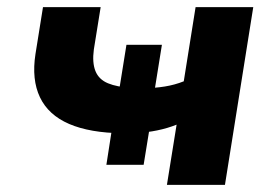

<svg xmlns="http://www.w3.org/2000/svg" viewBox="-20 -516 769 536"><path d="M446 0 473 -168Q448 -158 419 -152Q390 -146 362 -145L400 -173L381 -56H277L295 -172L322 -144Q231 -145 173 -170Q115 -195 91.5 -244.5Q68 -294 79 -365L100 -496H261L242 -378Q237 -341 246.5 -317.5Q256 -294 281.5 -283.5Q307 -273 346 -271L311 -254L333 -391H432L410 -254L383 -270Q412 -270 440 -274.5Q468 -279 493 -289L526 -496H687L608 0Z"/></svg>

Font: Nunito Sans 10pt SemiExpanded ExtraBold
Style: Italic
Weight: 800
Width: 6
Italic angle: -9°
Designer: Vernon Adams
Foundry: Vernon Adams
Version: Version 3.101;gftools[0.9.27]